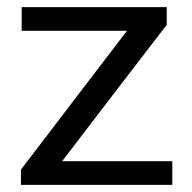

<svg xmlns="http://www.w3.org/2000/svg" viewBox="-20 -516 537 536"><path d="M38.5 0V-42.5Q81 -98 121.5 -151.2Q162 -204.5 198 -251.5L334.5 -430H40.5V-496H445.5V-446.5Q426 -421.5 400.2 -388Q374.5 -354.5 347.2 -318.8Q320 -283 295 -251L153.5 -66H461V0Z"/></svg>

Font: Commissioner
Style: Regular
Weight: 400
Designer: Kostas Bartsokas
Foundry: Kostas Bartsokas
Version: Version 1.000; ttfautohint (v1.8.3)